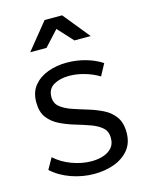

<svg xmlns="http://www.w3.org/2000/svg" viewBox="-114 -816 680 889"><g transform="rotate(-15 226.5 -372.0)"><path d="M373 -426Q342 -445 304 -456Q266 -467 230 -467Q186 -467 156 -449.5Q126 -432 126 -393Q126 -363 147.5 -345.5Q169 -328 202.5 -316.5Q236 -305 273 -294Q310 -283 344 -266.5Q378 -250 399 -221Q420 -192 420 -145Q420 -94 392.5 -61.5Q365 -29 321.5 -13.5Q278 2 227 2Q171 2 117 -17Q63 -36 25 -71L55 -124Q89 -93 136.5 -75.5Q184 -58 230 -58Q261 -58 286.5 -66.5Q312 -75 327.5 -92.5Q343 -110 343 -137Q344 -170 323.5 -188.5Q303 -207 269.5 -219Q236 -231 198.5 -242Q161 -253 127.5 -269.5Q94 -286 73 -313.5Q52 -341 52 -388Q52 -437 78 -468Q104 -499 145.5 -514Q187 -529 235 -529Q282 -529 326 -516.5Q370 -504 403 -482ZM188 -746H272L375 -619H297L207 -717H253L163 -619H85Z"/></g></svg>

Font: Alexandria Light
Style: Regular
Weight: 300
Designer: Mohamed Gaber
Foundry: Kief Type Foundry
Version: Version 5.100